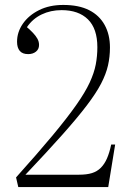

<svg xmlns="http://www.w3.org/2000/svg" viewBox="-20 -757 535 777"><path d="M54 0 45 -39Q133 -137 192.5 -208.5Q252 -280 288.5 -332Q325 -384 343 -423Q361 -462 367.5 -496Q374 -530 374 -566Q374 -641 336 -678.5Q298 -716 229 -716Q185 -716 148.5 -698.5Q112 -681 89 -647Q103 -635 113.5 -624Q124 -613 131 -601Q138 -589 138 -575Q138 -558 125.5 -548Q113 -538 94 -538Q71 -538 60 -551Q49 -564 49 -588Q49 -627 72.5 -661Q96 -695 138 -716Q180 -737 236 -737Q299 -737 340.5 -716Q382 -695 403.5 -656Q425 -617 425 -565Q425 -527 417 -492Q409 -457 389 -418.5Q369 -380 331 -330Q293 -280 232.5 -212Q172 -144 83 -50H300Q331 -50 352 -56.5Q373 -63 388 -78Q403 -93 413 -116Q423 -139 430 -172H446L418 0Z"/></svg>

Font: Literata 60pt ExtraLight
Style: Regular
Weight: 250
Designer: Latin by Veronika Burian and Jose Scaglione. Greek by Irene Vlachou. Cyrillic by Vera Evstafieva.
Foundry: TypeTogether
Version: Version 3.103;gftools[0.9.29]